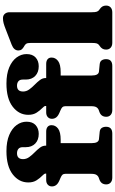

<svg xmlns="http://www.w3.org/2000/svg" viewBox="245 -1040 795 1326"><g transform="rotate(-90 643.0 -377.5)"><path d="M317 -142Q317 -94.5 345 -92L395 -87Q414 -85 422 -72.8Q430 -60.5 430 -43Q430 0 383 0H79Q57.5 0 44.8 -11.2Q32 -22.5 32 -42Q32 -77.5 67 -89.5L77 -93Q90 -97.5 97.5 -109Q105 -120.5 105 -144V-324.5Q105 -337 99 -344Q93 -351 74 -359L62 -364Q38 -374 28 -387Q18 -400 18 -417Q18 -434.5 30 -445.5Q42 -456.5 62 -456.5H106.5V-462Q106.5 -470 91.2 -484.5Q76 -499 60.8 -522.2Q45.5 -545.5 45.5 -580Q45.5 -644.5 101.5 -687.8Q157.5 -731 261.5 -731Q328 -731 373.2 -711.8Q418.5 -692.5 441.8 -660.8Q465 -629 465 -592Q465 -551 441.5 -529.5Q418 -508 381 -508Q339 -508 314 -532.2Q289 -556.5 289 -597.5V-618.5Q289 -639 277.2 -648.5Q265.5 -658 247 -658Q206.5 -658 206.5 -616Q206.5 -593.5 220.5 -574Q234.5 -554.5 253 -536.5Q271.5 -518.5 285.5 -500Q299.5 -481.5 299.5 -461V-456.5H397Q417.5 -456.5 429.2 -447Q441 -437.5 441 -419.5Q441 -392.5 417.5 -374.5Q394 -356.5 339 -356.5H317ZM784 -142Q784 -94.5 812 -92L862 -87Q881 -85 889 -72.8Q897 -60.5 897 -43Q897 0 850 0H546Q524.5 0 511.8 -11.2Q499 -22.5 499 -42Q499 -77.5 534 -89.5L544 -93Q557 -97.5 564.5 -109Q572 -120.5 572 -144V-324.5Q572 -337 566 -344Q560 -351 541 -359L529 -364Q505 -374 495 -387Q485 -400 485 -417Q485 -434.5 497 -445.5Q509 -456.5 529 -456.5H573.5V-462Q573.5 -470 558.2 -484.5Q543 -499 527.8 -522.2Q512.5 -545.5 512.5 -580Q512.5 -644.5 568.5 -687.8Q624.5 -731 728.5 -731Q795 -731 840.2 -711.8Q885.5 -692.5 908.8 -660.8Q932 -629 932 -592Q932 -551 908.5 -529.5Q885 -508 848 -508Q806 -508 781 -532.2Q756 -556.5 756 -597.5V-618.5Q756 -639 744.2 -648.5Q732.5 -658 714 -658Q673.5 -658 673.5 -616Q673.5 -593.5 687.5 -574Q701.5 -554.5 720 -536.5Q738.5 -518.5 752.5 -500Q766.5 -481.5 766.5 -461V-456.5H864Q884.5 -456.5 896.2 -447Q908 -437.5 908 -419.5Q908 -392.5 884.5 -374.5Q861 -356.5 806 -356.5H784ZM1221 -710V-142Q1221 -116.5 1224.8 -107Q1228.5 -97.5 1235 -92L1242 -87Q1254 -79 1260.5 -68.5Q1267 -58 1267 -43Q1267 -23 1254.5 -11.5Q1242 0 1220 0H1010Q988.5 0 975.8 -11.5Q963 -23 963 -43Q963 -58 969.5 -68.5Q976 -79 988 -87L995 -92Q1002 -97.5 1005.5 -107Q1009 -116.5 1009 -142V-563Q1009 -585.5 1003.5 -593.8Q998 -602 989 -607L982 -611Q971 -617.5 964 -626.2Q957 -635 957 -649Q957 -679.5 997 -695L1103 -736Q1128.5 -746 1145 -750.5Q1161.5 -755 1180 -755Q1199 -755 1210 -742.2Q1221 -729.5 1221 -710Z"/></g></svg>

Font: Fraunces 9pt S100 Black
Style: Regular
Weight: 900
Version: Version 1.000; ttfautohint (v1.8.3)